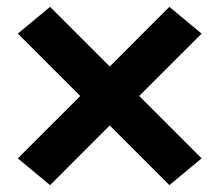

<svg xmlns="http://www.w3.org/2000/svg" viewBox="-20 -620 640 560"><path d="M126 -80 32 -158 214 -340 32 -522 126 -600 300 -426 474 -600 568 -522 386 -340 568 -158 474 -80 300 -254Z"/></svg>

Font: Iosevka Custom XBdEx
Style: Regular
Weight: 800
Width: 7
Monospace: yes
Designer: Belleve Invis
Foundry: Belleve Invis
Version: Version 11.2.4; ttfautohint (v1.8.4)